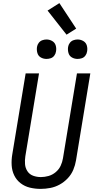

<svg xmlns="http://www.w3.org/2000/svg" viewBox="-20 -1207 616 1235"><path d="M241 8Q272 8 303.5 2Q335 -4 364 -20Q393 -36 416 -60.5Q439 -85 451.5 -115Q464 -145 469 -176L561 -735H475L385 -189Q381 -164 370 -140.5Q359 -117 338 -99.5Q317 -82 292 -75Q267 -68 243 -68Q217 -68 193.5 -76.5Q170 -85 156.5 -105.5Q143 -126 141 -151Q139 -176 143 -202L231 -735H145L59 -214Q53 -179 55 -144Q57 -109 71.5 -79Q86 -49 112.5 -28.5Q139 -8 172.5 0Q206 8 241 8ZM479 -828Q493 -828 506.5 -832.5Q520 -837 529 -849Q538 -861 540 -875Q544 -895 538.5 -914Q533 -933 516 -943Q499 -953 479 -953Q465 -953 451.5 -948Q438 -943 429 -931Q420 -919 418 -905Q415 -885 420.5 -866Q426 -847 442.5 -837.5Q459 -828 479 -828ZM279 -828Q293 -828 306.5 -832.5Q320 -837 329 -849Q338 -861 340 -875Q344 -895 338.5 -914Q333 -933 316 -943Q299 -953 279 -953Q265 -953 251.5 -948Q238 -943 229 -931Q220 -919 218 -905Q215 -885 220.5 -866Q226 -847 242.5 -837.5Q259 -828 279 -828ZM408 -984 470 -1023 362 -1187 286 -1139Z"/></svg>

Font: Iosevka Sparkle Oblique
Style: Regular
Weight: 400
Italic angle: -9°
Designer: Belleve Invis
Foundry: Belleve Invis
Version: Version 4.5.0; ttfautohint (v1.8.3)